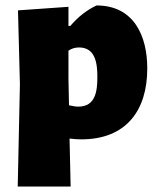

<svg xmlns="http://www.w3.org/2000/svg" viewBox="-20 -499 575 704"><path d="M45 185H239L235 9C250 11 265 12 278 12C441 12 520 -92 520 -248C520 -369 470 -479 334 -479C298 -462 266 -437 238 -404H231V-474L46 -461L53 -190ZM231 -313C242 -321 255 -325 270 -325C331 -325 337 -264 337 -217C337 -166 331 -108 267 -108C258 -108 246 -110 233 -113L231 -210Z"/></svg>

Font: Luna Sans Black
Style: Regular
Weight: 900
Designer: Juan Pablo del Peral
Foundry: Huerta Tipografica
Version: Version 2.001; ttfautohint (v1.5)